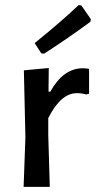

<svg xmlns="http://www.w3.org/2000/svg" viewBox="-20 -728 374 748"><path d="M286 -708 297 -707 334 -653 332 -643Q245 -579 152 -519L141 -520L115 -560Q227 -651 286 -708ZM170 -463 169 -371H176Q227 -462 302 -462Q313 -462 327 -460V-363L316 -360Q300 -365 279 -365Q217 -365 168 -268V-202L174 0H72L79 -193L73 -454Z"/></svg>

Font: Alegreya Sans Medium
Style: Regular
Weight: 500
Designer: Juan Pablo del Peral
Foundry: Huerta Tipografica
Version: Version 2.007